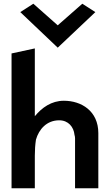

<svg xmlns="http://www.w3.org/2000/svg" viewBox="-20 -1011 594 1031"><path d="M89 -946 290 -755 492 -946 422 -991 290 -875 159 -991ZM508 0V-296C508 -415 417 -470 323 -470C256 -470 205 -433 167 -387V-751L42 -724V0H167V-175C167 -205 169 -234 173 -261C189 -317 231 -365 298 -365C347 -365 376 -329 380 -287C382 -281 383 -274 383 -268V0Z"/></svg>

Font: Bluebird
Style: Nrw
Weight: 400
Designer: Jasper
Foundry: Cannot Into Space Fonts
Version: Version 0.98